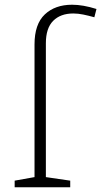

<svg xmlns="http://www.w3.org/2000/svg" viewBox="-20 -792 428 812"><path d="M42 0V-28L126 -43V-604Q126 -690 169.5 -731Q213 -772 285 -772Q331 -772 388 -754L379 -719Q354 -726 332 -730.5Q310 -735 290 -735Q236 -735 205 -704Q174 -673 174 -609V-43L277 -28V0Z"/></svg>

Font: Bitter Light
Style: Regular
Weight: 300
Designer: Sol Matas, and Bitter project Authors
Foundry: Sol Matas
Version: Version 2.001